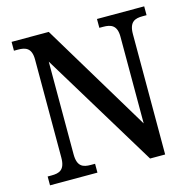

<svg xmlns="http://www.w3.org/2000/svg" viewBox="-105 -819 923 923"><g transform="rotate(-15 357.0 -357.0)"><path d="M32 0H268V-44H247C209 -44 180 -53 180 -115V-576L530 0H605V-599C605 -660 634 -670 672 -670H692V-714H457V-670H476C514 -670 544 -660 544 -603V-171L217 -714H32V-670H52C89 -670 119 -661 119 -603V-115C119 -53 90 -44 51 -44H32Z"/></g></svg>

Font: Noto Serif Armenian SemiCondensed Medium
Style: Regular
Weight: 500
Width: 4
Designer: Monotype Design Team
Foundry: Monotype Imaging Inc.
Version: Version 2.008